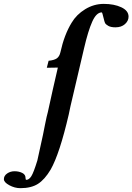

<svg xmlns="http://www.w3.org/2000/svg" viewBox="-108 -731 684 992"><path d="M-33.2 153.8Q-10.3 153.8 6.8 162.4Q23.9 170.9 23.9 188Q23.9 197.8 27.8 198.2Q42 198.2 54 179.2Q65.9 160.2 85 98.1Q86.9 91.3 113.8 -33.2Q115.7 -43 124.8 -88.4Q133.8 -133.8 139.2 -151.9Q147 -189.9 164.6 -267.1Q182.1 -344.2 190.9 -381.8Q170.9 -380.9 133.8 -380.9L143.1 -417Q171.9 -419.9 185.5 -429.4Q199.2 -439 204.1 -460.9Q224.1 -551.8 262.2 -613.8Q287.1 -655.8 332 -683.3Q377 -710.9 428.2 -710.9Q481.4 -710.9 518.8 -693.4Q556.2 -675.8 556.2 -645Q556.2 -623 537.6 -606.4Q519 -589.8 488.8 -589.8Q464.8 -589.8 451.4 -597.4Q438 -605 434.6 -612.5Q431.2 -620.1 428.2 -633.8Q420.4 -667 418 -667Q390.1 -667 368.7 -619.4Q347.2 -571.8 326.2 -481L255.9 -181.2L247.1 -139.2Q200.2 63 153.8 145Q123 196.8 88.1 219Q53.2 241.2 -2.9 241.2Q-31.7 241.2 -59.8 226.1Q-87.9 210.9 -87.9 194.8Q-87.9 176.8 -71 165.3Q-54.2 153.8 -33.2 153.8Z"/></svg>

Font: Linux Libertine O
Style: Semibold Italic
Weight: 600
Italic angle: -11.5°
Designer: Philipp H. Poll
Foundry: Philipp H. Poll
Version: Version 5.1.2